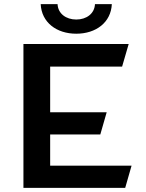

<svg xmlns="http://www.w3.org/2000/svg" viewBox="-20 -914 710 934"><path d="M351 -750C447 -750 520 -805 524 -894H442C440 -848 401 -819 351 -819C301 -819 262 -848 260 -894H178C182 -805 255 -750 351 -750ZM620 -108 589 0H94V-700H606L574 -590H224V-368H499L468 -260H224V-108Z"/></svg>

Font: Talent
Style: Bold
Weight: 600
Designer: Mike Powis
Version: Version 1.001;hotconv 1.0.109;makeotfexe 2.5.65596